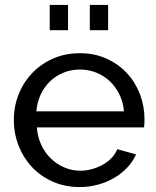

<svg xmlns="http://www.w3.org/2000/svg" viewBox="-20 -746 631 776"><path d="M181 -624V-726H255V-624ZM343 -624V-726H417V-624ZM302 10Q243 10 194 -11.5Q145 -33 110 -70Q75 -107 55.5 -156.5Q36 -206 36 -261Q36 -316 55.5 -365Q75 -414 110.5 -451Q146 -488 195 -509.5Q244 -531 303 -531Q362 -531 410.5 -509Q459 -487 493 -450.5Q527 -414 545.5 -365.5Q564 -317 564 -265Q564 -254 563.5 -245Q563 -236 562 -231H129Q132 -192 147 -160Q162 -128 186 -105Q210 -82 240.5 -69Q271 -56 305 -56Q329 -56 352 -62.5Q375 -69 395 -80Q415 -91 430.5 -107Q446 -123 454 -143L530 -122Q517 -93 494.5 -69Q472 -45 442.5 -27.5Q413 -10 377 0Q341 10 302 10ZM481 -296Q478 -333 462.5 -364.5Q447 -396 423.5 -418Q400 -440 369 -452.5Q338 -465 303 -465Q268 -465 237 -452.5Q206 -440 182.5 -417.5Q159 -395 144.5 -364Q130 -333 127 -296Z"/></svg>

Font: IngvarSans
Style: Regular
Weight: 500
Version: Version 3.000